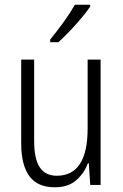

<svg xmlns="http://www.w3.org/2000/svg" viewBox="-20 -785 521 815"><path d="M407 -532V0H363L357 -92H353Q337 -49 303 -19.5Q269 10 213 10Q139 10 104.5 -37.5Q70 -85 70 -176V-532H125V-186Q125 -110 149 -74.5Q173 -39 221 -39Q352 -39 352 -240V-532ZM363 -757Q348 -735 324.5 -707Q301 -679 275 -652Q249 -625 228 -606H193V-617Q223 -654 250.5 -692Q278 -730 298 -765H363Z"/></svg>

Font: Noto Sans Myanmar UI Condensed Light
Style: Regular
Weight: 300
Width: 3
Designer: Monotype Design Team
Foundry: Monotype Imaging Inc.
Version: Version 2.103; ttfautohint (v1.8.4.7-5d5b)